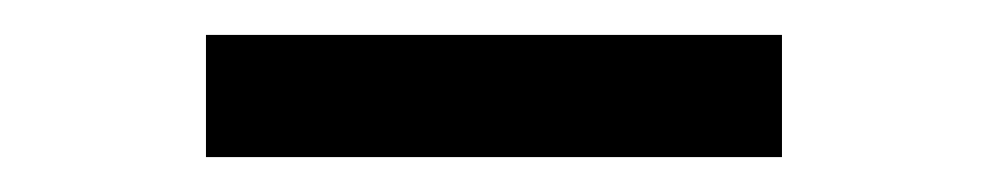

<svg xmlns="http://www.w3.org/2000/svg" viewBox="-20 -877 566 110"><path d="M98 -787V-857H428V-787Z"/></svg>

Font: Matangi Medium
Style: Regular
Weight: 500
Designer: Prashant Pant
Foundry: The Graphic Ant
Version: Version 3.002